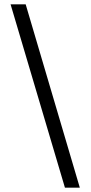

<svg xmlns="http://www.w3.org/2000/svg" viewBox="-20 -780 421 890"><path d="M350 90H281L29 -760H99Z"/></svg>

Font: DM Sans 24pt Light
Style: Regular
Weight: 300
Designer: Colophon Foundry, Jonny Pinhorn
Foundry: Colophon Foundry
Version: Version 4.004;gftools[0.9.30]